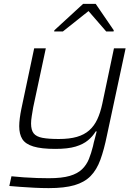

<svg xmlns="http://www.w3.org/2000/svg" viewBox="-20 -759 721 989"><path d="M231 210Q195 210 156 208Q117 206 83.5 203.5Q50 201 28 199L39 149Q68 152 102.5 154.5Q137 157 171.5 158Q206 159 231 159Q299 159 339.5 147Q380 135 403 112.5Q426 90 438 60Q450 30 459 -6Q463 -26 468.5 -45Q474 -64 478 -82H473Q458 -57 433.5 -36.5Q409 -16 369.5 -4Q330 8 265 8Q193 8 152 -4.5Q111 -17 95 -42.5Q79 -68 79 -109Q79 -127 82 -150.5Q85 -174 90 -198L156 -510H216L151 -206Q147 -183 143.5 -161Q140 -139 140 -123Q140 -89 153.5 -72Q167 -55 198.5 -49Q230 -43 283 -43Q338 -43 376 -54Q414 -65 439.5 -87.5Q465 -110 481 -144Q497 -178 507 -225L567 -510H627L531 -62Q516 12 497 64Q478 116 446.5 148Q415 180 363.5 195Q312 210 231 210ZM259 -597 260 -603 408 -739H473L566 -603L565 -597H527L436 -702L304 -597Z"/></svg>

Font: Saira Expanded Light
Style: Italic
Weight: 300
Width: 7
Italic angle: -12°
Designer: Hector Gatti with collaboration of the Omnibus-Type team
Foundry: Omnibus-Type
Version: Version 1.101